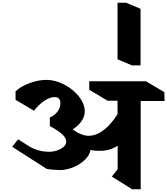

<svg xmlns="http://www.w3.org/2000/svg" viewBox="-20 -1386 1235 1418"><path d="M1019 -640V12H956L806 -82L849 -136V-310Q818 -289 785.5 -280.5Q753 -272 710 -272Q680 -272 648 -278Q643 -242 608.5 -207.5Q574 -173 523 -151.5Q472 -130 421 -130Q402 -130 374.5 -132.5Q347 -135 326 -138L70 -302L114 -357L174 -319Q214 -291 256 -278Q298 -265 345 -265Q393 -266 431 -288Q469 -310 469 -340Q469 -366 441.5 -392.5Q414 -419 348 -455V-518Q385 -535 405.5 -563Q426 -591 426 -623Q426 -669 384 -669Q349 -669 308 -642Q267 -615 231 -568L95 -649V-712Q135 -749 199.5 -772.5Q264 -796 322 -796Q389 -796 455.5 -761Q522 -726 564 -672Q606 -618 606 -563Q606 -526 582 -491Q558 -456 516 -430Q533 -421 552 -407Q600 -383 633 -383Q689 -383 744.5 -424.5Q800 -466 848 -543V-642H775L639 -723V-786H1058L1194 -705L1195 -640ZM1018 -903V-1321L911 -1366H848V-948L955 -903Z"/></svg>

Font: Inknut Antiqua
Style: Bold
Weight: 700
Designer: Claus Eggers Sørensen
Foundry: Claus Eggers Sørensen
Version: Version 1.003; ttfautohint (v1.8.2) -l 8 -r 50 -G 200 -x 14 